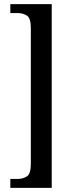

<svg xmlns="http://www.w3.org/2000/svg" viewBox="-20 -780 349 928"><path d="M30 128V85H64Q91 85 110 72.5Q129 60 129 13V-645Q129 -692 110 -704.5Q91 -717 64 -717H30V-760H230V128Z"/></svg>

Font: Noto Serif Hebrew ExtraCondensed Medium
Style: Regular
Weight: 500
Width: 2
Designer: Monotype Design Team
Foundry: Monotype Imaging Inc.
Version: Version 2.004; ttfautohint (v1.8.4.7-5d5b)